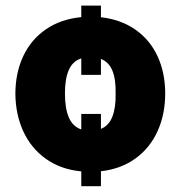

<svg xmlns="http://www.w3.org/2000/svg" viewBox="-20 -596 625 677"><path d="M335.9 -535.2Q406.2 -527.3 457.5 -491.5Q508.8 -455.6 535.6 -397.5Q562.5 -339.4 562.5 -266.6Q562.5 -192.9 535.6 -133.5Q508.8 -74.2 457.5 -37.1Q406.2 0 335.9 7.8V60.5H266.6V8.3Q194.8 1.5 142.6 -35.4Q90.3 -72.3 62.5 -132.1Q34.7 -191.9 34.2 -266.6Q34.7 -340.3 62.3 -398.7Q89.8 -457 142.3 -492.9Q194.8 -528.8 266.6 -535.6V-576.2H335.9ZM335.9 -141.6Q363.8 -152.8 376.2 -184.6Q388.7 -216.3 387.7 -266.6Q388.7 -316.9 376.2 -347.2Q363.8 -377.4 335.9 -388.2V-332H266.6V-390.1Q236.3 -380.4 222.7 -349.4Q209 -318.4 209 -266.6Q209 -213.9 222.7 -181.9Q236.3 -149.9 266.6 -139.6V-194.3H335.9Z"/></svg>

Font: Pretendard Std Black
Style: Regular
Weight: 900
Designer: Base glyphs from Inter by Rasmus Andersson; Hangeul glyphs from Noto Sans CJK(Source Han Sans) by Jang Soo-young and Kan
Foundry: Kil Hyung-jin
Version: Version 1.309